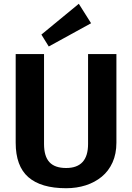

<svg xmlns="http://www.w3.org/2000/svg" viewBox="-20 -986 699 1016"><path d="M330 10Q197 10 130 -48.5Q63 -107 63 -231V-700H213V-224Q213 -159 241.5 -128Q270 -97 330 -97Q446 -97 446 -224V-700H596V-231Q596 -172 575.5 -126.5Q555 -81 518.5 -51Q482 -21 434 -5.5Q386 10 330 10ZM462 -863 238 -740 199 -803 397 -966Z"/></svg>

Font: Pathway Extreme SemiCondensed
Style: Bold
Weight: 700
Width: 4
Version: Version 1.001;gftools[0.9.26]